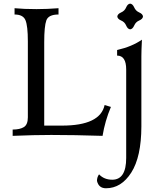

<svg xmlns="http://www.w3.org/2000/svg" viewBox="-20 -738 846 1043"><path d="M537.1 0Q382.8 -4.9 258.3 -4.9Q166.5 -4.9 48.8 0V-34.2Q87.9 -34.2 109.6 -47.6Q131.3 -61 131.3 -100.6V-513.7Q131.3 -597.2 118.4 -628.2Q105.5 -659.2 59.1 -659.2V-693.4Q108.4 -688.5 178.7 -688.5Q236.3 -688.5 297.9 -693.4V-659.2Q243.2 -659.2 231.7 -627.2Q220.2 -595.2 220.2 -508.8V-55.7H316.9Q524.4 -55.7 548.3 -167.5L582.5 -157.2Q550.3 -80.6 537.1 0ZM687 -578.6Q673.3 -580.1 665.3 -599.4Q657.2 -618.7 637.9 -626.7Q618.7 -634.8 617.2 -648.4Q618.7 -662.1 637.9 -670.4Q657.2 -678.7 665.3 -697.8Q673.3 -716.8 687 -718.3Q700.7 -716.8 709 -697.8Q717.3 -678.7 736.3 -670.4Q755.4 -662.1 756.8 -648.4Q755.4 -634.8 736.3 -626.7Q717.3 -618.7 709 -599.4Q700.7 -580.1 687 -578.6ZM555.7 284.7Q516.1 284.7 506.8 244.6Q506.8 224.6 518.1 209Q545.4 238.3 590.3 238.3Q665.5 237.8 665.5 120.1V-360.4Q665.5 -436 616.2 -436V-466.3Q697.3 -484.9 751 -522.5Q748 -463.4 748 -431.6V-51.3Q747.6 114.3 693.1 199.5Q638.7 284.7 555.7 284.7Z"/></svg>

Font: Almanac
Style: Regular
Weight: 400
Designer: Eden's Almanac
Version: Version 3.501;March 28, 2021;FontCreator 13.0.0.2683 64-bit